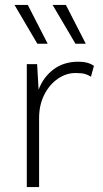

<svg xmlns="http://www.w3.org/2000/svg" viewBox="-20 -761 418 781"><path d="M89 0V-500H131L137 -396Q156 -447 197.5 -478.5Q239 -510 299 -510Q339 -510 362 -493L350 -449Q339 -456 326 -460Q313 -464 287 -464Q249 -464 215 -440.5Q181 -417 160 -375.5Q139 -334 139 -280V0ZM174 -583H132L39 -741H93ZM329 -583H287L194 -741H248Z"/></svg>

Font: Work Sans Light
Style: Regular
Weight: 300
Designer: Wei Huang
Foundry: Wei Huang
Version: Version 2.012; ttfautohint (v1.8.3)